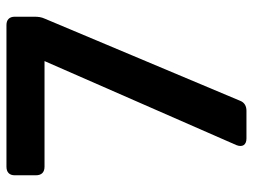

<svg xmlns="http://www.w3.org/2000/svg" viewBox="-112 -652 765 580"><g transform="rotate(-90 270.0 -362.5)"><path d="M484 -725H56C39 -725 30 -716 30 -700V-636C30 -619 39 -610 56 -610H375L121 -30C114 -12 122 0 141 0H225C239 0 250 -6 255 -19L503 -609C508 -620 509 -629 509 -641V-700C509 -716 500 -725 484 -725Z"/></g></svg>

Font: Arvore Sans SemiBold
Style: Regular
Weight: 600
Designer: Jonny Pinhorn (Latin) Dan Schunck (customization for Arvore)
Version: Version 1.000;Glyphs 3.3 (3305)